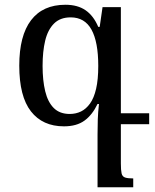

<svg xmlns="http://www.w3.org/2000/svg" viewBox="-20 -522 652 807"><path d="M411 -492H488V165Q488 193 491 206.5Q494 220 505.5 224Q517 228 540 228V265H390V44Q390 10 391 -20.5Q392 -51 396 -85H390Q368 -39 335 -15Q302 9 249 9Q159 9 110 -54Q61 -117 61 -246Q61 -372 110.5 -437Q160 -502 255 -502Q306 -502 339.5 -479Q373 -456 393 -409H399ZM273 -43Q299 -43 320.5 -53.5Q342 -64 358.5 -87Q375 -110 384 -149Q393 -188 393 -245Q393 -346 364.5 -397.5Q336 -449 277 -449Q233 -449 207 -423Q181 -397 170 -351.5Q159 -306 159 -245Q159 -184 170 -138.5Q181 -93 206 -68Q231 -43 273 -43ZM460 0V-46H607V0Z"/></svg>

Font: Noto Serif Armenian
Style: Regular
Weight: 400
Designer: Monotype Design Team
Foundry: Monotype Imaging Inc.
Version: Version 2.007